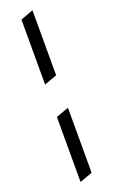

<svg xmlns="http://www.w3.org/2000/svg" viewBox="-183 -758 612 1040"><g transform="rotate(-20 123.0 -237.5)"><path d="M86.4 -317.4V-691.9L159.7 -718.8V-343.8ZM86.4 244.1V-130.4L159.7 -157.2V217.8Z"/></g></svg>

Font: Vesper Libre
Style: Regular
Weight: 400
Designer: Robert Keller & Kimya Gandhi
Foundry: Mota Italic
Version: Version 1.058